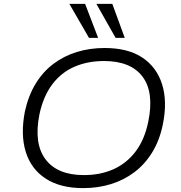

<svg xmlns="http://www.w3.org/2000/svg" viewBox="-20 -960 932 988"><path d="M408 8Q290 8 215 -41Q140 -90 112.5 -178.5Q85 -267 108 -386Q126 -468 163.5 -529.5Q201 -591 255 -631.5Q309 -672 375.5 -692.5Q442 -713 518 -713Q638 -713 712 -664Q786 -615 814 -526.5Q842 -438 818 -320Q801 -237 763 -175.5Q725 -114 671 -73.5Q617 -33 550.5 -12.5Q484 8 408 8ZM412 -59Q496 -59 563.5 -89Q631 -119 677.5 -180Q724 -241 743 -334Q774 -485 713.5 -565.5Q653 -646 515 -646Q431 -646 363 -616.5Q295 -587 249 -526Q203 -465 183 -372Q153 -222 214 -140.5Q275 -59 412 -59ZM575 -765 476 -940H558L622 -765ZM438 -765 337 -940H418L485 -765Z"/></svg>

Font: Nunito Sans 7pt SemiExpanded Light
Style: Italic
Weight: 300
Width: 6
Italic angle: -9°
Designer: Vernon Adams
Foundry: Vernon Adams
Version: Version 3.101;gftools[0.9.27]